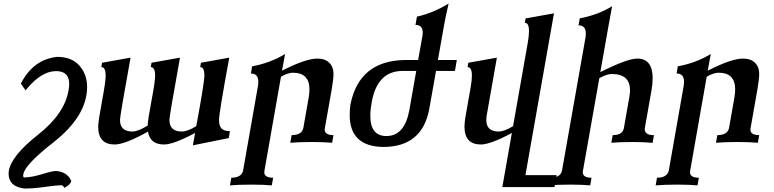

<svg xmlns="http://www.w3.org/2000/svg" viewBox="-20 -818 4433 1100"><path d="M120.6 262.2Q29.3 251.5 29.3 176.3L30.3 161.6Q45.4 73.7 197.3 -45.7Q349.1 -165 372.6 -299.3Q376.5 -320.3 376.5 -336.9Q376.5 -410.6 301.3 -410.6Q214.8 -410.6 126.5 -300.3L99.6 -338.9Q169.4 -477.1 307.1 -492.2Q390.6 -492.2 434.8 -442.1Q479 -392.1 479 -320.3Q479 -153.8 286.6 -2.9Q123.5 124.5 113.8 179.7L112.8 188.5Q112.8 198.7 120.1 198.7Q164.6 197.3 222.2 179.4Q279.8 161.6 301.8 161.6Q365.7 166.5 388.7 219.7Q381.8 242.2 348.1 258.3Q341.8 243.2 331.1 243.2Q306.6 243.2 238.8 252.7Q170.9 262.2 120.6 262.2Z M1085 14.6 1097.7 -56.2Q974.1 9.8 919.9 9.8Q838.9 9.8 828.1 -64Q695.8 9.8 636.7 9.8Q542.5 9.8 542.5 -92.8Q542.5 -122.1 564 -235.8Q585.4 -349.6 585.4 -384.8Q585.4 -433.6 560.5 -433.6L564.9 -458.5L728 -487.8Q667.5 -154.3 667.5 -131.3Q667.5 -64.5 738.3 -64.5Q770.5 -64.5 826.2 -98.6Q826.7 -130.4 847.7 -240Q868.7 -349.6 868.7 -384.8Q868.7 -433.6 843.8 -433.6L848.1 -458.5L1011.2 -487.8Q950.7 -154.3 950.7 -131.3Q950.7 -64.5 1021.5 -64.5Q1054.2 -64.5 1104.5 -95.2Q1150.9 -345.2 1150.9 -385.7Q1150.9 -433.6 1127 -433.6L1131.3 -458.5L1293.5 -487.8Q1234.9 -170.9 1234.9 -130.9Q1234.9 -96.2 1249.5 -81.5Q1264.2 -66.9 1297.4 -66.4L1290.5 -26.9Z M1537.1 244.1Q1491.7 239.7 1423.3 239.7Q1344.2 239.7 1297.4 244.1L1305.2 200.2Q1362.8 200.2 1372.6 159.7L1458.5 -329.1Q1460 -339.8 1460 -349.1Q1460 -397 1417.5 -397L1424.3 -438Q1530.3 -457.5 1613.3 -508.8L1595.7 -413.1Q1731.4 -482.4 1797.9 -482.4Q1842.3 -482.4 1866.5 -458.5Q1890.6 -434.6 1890.6 -395Q1890.6 -364.3 1880.4 -305.7L1841.3 -84.5L1840.3 -75.7Q1840.3 -43.9 1890.6 -43.9L1882.8 0Q1837.4 -4.4 1769 -4.4Q1689.9 -4.4 1643.1 0L1650.9 -43.9Q1709 -43.9 1717.8 -84.5L1749 -262.2Q1752.9 -286.1 1752.9 -306.2Q1752.9 -401.4 1657.7 -401.4Q1629.9 -401.4 1589.8 -378.4L1495.1 159.7L1494.1 168.5Q1494.1 200.2 1544.9 200.2Z M2175.3 23.9Q1983.4 21 1983.4 -159.7Q1983.4 -187.5 1987.8 -219.7Q2037.6 -468.3 2295.4 -474.1H2375.5L2399.4 -607.9Q2401.9 -620.6 2401.9 -630.9Q2401.9 -675.3 2360.4 -675.3L2368.7 -722.7Q2462.9 -743.7 2550.3 -797.9Q2530.8 -712.9 2525.4 -680.7L2488.8 -474.1H2597.2L2586.4 -411.6H2478L2439.9 -196.8Q2400.9 23.9 2175.3 23.9ZM2193.8 -38.6Q2298.8 -38.6 2325.7 -189.9L2364.7 -411.6H2286.6Q2141.1 -411.6 2109.4 -231.4Q2101.6 -188.5 2101.6 -154.8Q2101.6 -38.6 2193.8 -38.6Z M3156.7 253.9H2857.9L2912.6 -56.2Q2789.6 9.8 2734.9 9.8Q2641.1 9.8 2641.1 -92.3Q2641.1 -116.7 2646.5 -147L2676.8 -320.3Q2683.6 -359.4 2683.6 -384.8Q2683.6 -433.6 2658.7 -433.6L2663.1 -458.5L2826.7 -487.8L2769 -160.2Q2766.1 -144 2766.1 -130.9Q2766.1 -64.5 2836.4 -64.5Q2869.1 -64.5 2919.4 -95.2L3003.9 -574.2Q3010.7 -613.8 3010.7 -639.6Q3010.7 -687.5 2986.8 -687.5L2991.2 -712.4L3153.8 -741.7L2990.2 185.5H3168.9Z M3361.3 244.1Q3316.4 239.7 3249.5 239.7Q3171.9 239.7 3125 244.1L3132.8 200.2Q3190.4 200.2 3199.7 160.2L3335 -606.4Q3336.4 -616.7 3336.4 -625.5Q3336.4 -672.9 3294.4 -672.9L3301.8 -712.9Q3405.8 -732.4 3486.8 -782.2L3466.8 -672.9L3419.4 -404.8Q3573.7 -482.4 3631.3 -482.4Q3719.2 -482.4 3719.2 -369.1Q3719.2 -338.4 3712.4 -299.8L3674.3 -84L3673.8 -78.6Q3673.8 -43.9 3726.6 -43.5L3718.8 0.5Q3673.3 -4.4 3606.4 -4.4Q3528.8 -4.4 3482.4 0L3490.2 -43.9Q3547.4 -43.9 3554.2 -84L3585.9 -263.7Q3589.4 -284.2 3589.4 -301.3Q3589.4 -394 3485.4 -394Q3456.1 -394 3413.6 -370.1L3319.8 160.2L3318.8 168.5Q3318.8 200.2 3369.1 200.2Z M3976.1 244.1Q3930.7 239.7 3862.3 239.7Q3783.2 239.7 3736.3 244.1L3744.1 200.2Q3801.8 200.2 3811.5 159.7L3897.5 -329.1Q3898.9 -339.8 3898.9 -349.1Q3898.9 -397 3856.4 -397L3863.3 -438Q3969.2 -457.5 4052.2 -508.8L4034.7 -413.1Q4170.4 -482.4 4236.8 -482.4Q4281.2 -482.4 4305.4 -458.5Q4329.6 -434.6 4329.6 -395Q4329.6 -364.3 4319.3 -305.7L4280.3 -84.5L4279.3 -75.7Q4279.3 -43.9 4329.6 -43.9L4321.8 0Q4276.4 -4.4 4208 -4.4Q4128.9 -4.4 4082 0L4089.8 -43.9Q4147.9 -43.9 4156.7 -84.5L4188 -262.2Q4191.9 -286.1 4191.9 -306.2Q4191.9 -401.4 4096.7 -401.4Q4068.8 -401.4 4028.8 -378.4L3934.1 159.7L3933.1 168.5Q3933.1 200.2 3983.9 200.2Z"/></svg>

Font: Kelvinch
Style: Bold Italic
Weight: 700
Italic angle: -10°
Designer: Paul James Miller
Foundry: High-Logic / Made with FontCreator
Version: Version 3.30 September 23, 2016